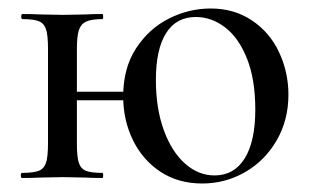

<svg xmlns="http://www.w3.org/2000/svg" viewBox="-20 -419 732 452"><path d="M132 -203H300V-183H132ZM33 -374Q30 -374 30 -380Q30 -386 33 -386Q59 -386 74 -385L128 -384L182 -385Q196 -386 221 -386Q223 -386 223 -380Q223 -374 221 -374Q195 -374 182.5 -368Q170 -362 165.5 -347.5Q161 -333 161 -303V-81Q161 -50 165.5 -36Q170 -22 182 -17Q194 -12 221 -12Q223 -12 223 -6Q223 0 221 0Q195 0 181 -1L128 -2L74 -1Q59 0 32 0Q29 0 29 -6Q29 -12 32 -12Q59 -12 71.5 -17Q84 -22 88.5 -36.5Q93 -51 93 -81V-305Q93 -335 88.5 -349.5Q84 -364 71.5 -369Q59 -374 33 -374ZM270 -192Q270 -259 300.5 -305.5Q331 -352 378 -375.5Q425 -399 476 -399Q531 -399 573 -371Q615 -343 637 -296Q659 -249 659 -196Q659 -136 631 -88Q603 -40 556.5 -13.5Q510 13 456 13Q400 13 358 -14.5Q316 -42 293 -89Q270 -136 270 -192ZM581 -161Q581 -232 561.5 -281Q542 -330 510 -354.5Q478 -379 441 -379Q395 -379 371 -341Q347 -303 347 -231Q347 -164 365.5 -113Q384 -62 415.5 -34Q447 -6 485 -6Q531 -6 556 -46Q581 -86 581 -161Z"/></svg>

Font: Cormorant Garamond Medium
Style: Regular
Weight: 500
Designer: Christian Thalmann (Catharsis Fonts)
Foundry: Catharsis Fonts
Version: Version 4.000